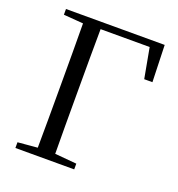

<svg xmlns="http://www.w3.org/2000/svg" viewBox="-132 -837 876 945"><g transform="rotate(20 306.5 -364.0)"><path d="M53 -698 156 -690C157 -591 157 -491 157 -391V-333C157 -236 157 -137 156 -39L53 -30V0H361V-30L247 -40C246 -138 246 -237 246 -334V-391C246 -493 246 -594 247 -693H504L533 -535H576L570 -728H53Z"/></g></svg>

Font: Source Han Serif CN
Style: Regular
Weight: 400
Designer: Ryoko NISHIZUKA 西塚涼子 (kana & ideographs); Frank Grießhammer (Latin, Greek & Cyrillic); Wenlong ZHANG 张文龙 (bopomofo); San
Foundry: Adobe
Version: Version 2.003;hotconv 1.1.1;makeotfexe 2.6.0